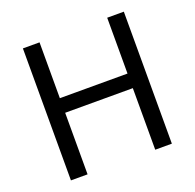

<svg xmlns="http://www.w3.org/2000/svg" viewBox="-125 -845 992 976"><g transform="rotate(-20 370.5 -357.0)"><path d="M643 0H553V-333H187V0H97V-714H187V-412H553V-714H643Z"/></g></svg>

Font: Noto Sans Hanifi Rohingya
Style: Regular
Weight: 400
Designer: Monotype Design Team and DaltonMaag
Foundry: Google LLC
Version: Version 2.101